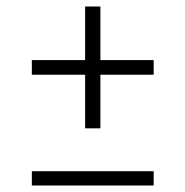

<svg xmlns="http://www.w3.org/2000/svg" viewBox="-20 -571 570 591"><path d="M289 -551H242V-386H78V-341H242V-176H289V-341H453V-386H289ZM78 0H453V-44H78Z"/></svg>

Font: Glow Sans SC Normal Light
Style: Regular
Weight: 300
Designer: Ryoko NISHIZUKA (kana, bopomofo & ideographs); Paul D. Hunt (Latin, Greek & Cyrillic); Sandoll Communications, Soo-young
Version: Version 0.93